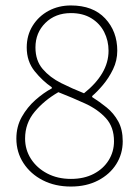

<svg xmlns="http://www.w3.org/2000/svg" viewBox="-20 -672 512 704"><path d="M240 12Q182 12 137 -11Q92 -34 66 -74Q40 -114 40 -164Q40 -208 60 -243.5Q80 -279 110 -305.5Q140 -332 170 -348V-352Q136 -375 107 -411Q78 -447 78 -498Q78 -543 100 -578Q122 -613 158.5 -632.5Q195 -652 240 -652Q321 -652 365.5 -604.5Q410 -557 410 -486Q410 -450 394.5 -418Q379 -386 357.5 -360.5Q336 -335 318 -320V-316Q345 -299 371 -278Q397 -257 413.5 -227Q430 -197 430 -154Q430 -108 406.5 -70.5Q383 -33 340 -10.5Q297 12 240 12ZM288 -330Q332 -365 355 -404Q378 -443 378 -486Q378 -523 362 -554.5Q346 -586 315 -605Q284 -624 240 -624Q183 -624 146.5 -588Q110 -552 110 -498Q110 -450 136.5 -419Q163 -388 204 -367.5Q245 -347 288 -330ZM240 -16Q288 -16 323.5 -34.5Q359 -53 378.5 -84.5Q398 -116 398 -154Q398 -206 368.5 -238.5Q339 -271 292 -292.5Q245 -314 194 -334Q142 -304 107 -262Q72 -220 72 -164Q72 -123 93.5 -89.5Q115 -56 153 -36Q191 -16 240 -16Z"/></svg>

Font: Source Sans Variable
Style: Regular
Weight: 200
Designer: Paul D. Hunt
Foundry: Adobe Systems Incorporated
Version: Version 3.006;hotconv 1.0.111;makeotfexe 2.5.65597